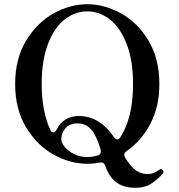

<svg xmlns="http://www.w3.org/2000/svg" viewBox="-20 -764 849 912"><path d="M757 52Q757 56 753 60Q736 82 703.5 105Q671 128 624 128Q567 128 532.5 102Q498 76 480 24Q474 5 454 8Q424 14 395 14Q313 14 234 -30Q155 -74 103.5 -160Q52 -246 52 -365Q52 -484 103.5 -570Q155 -656 234 -700Q313 -744 395 -744Q476 -744 555.5 -700Q635 -656 686 -570Q737 -484 737 -365Q737 -257 694 -175.5Q651 -94 581 -46Q570 -38 570 -29Q570 -23 574 -16Q602 30 627 46.5Q652 63 682 63Q710 63 735 43Q741 39 744 39Q748 39 753 44Q757 47 757 52ZM233 -135Q242 -135 250 -150Q263 -179 290.5 -196Q318 -213 354 -213Q453 -213 522 -112Q529 -102 537 -102Q545 -102 551 -111Q612 -205 612 -365Q612 -476 582 -554Q552 -632 502.5 -671Q453 -710 395 -710Q336 -710 286.5 -671Q237 -632 207.5 -554Q178 -476 178 -365Q178 -236 219 -147Q225 -135 233 -135ZM395 -18Q419 -18 445 -26Q459 -30 459 -44Q459 -50 458 -53Q438 -122 412 -150Q386 -178 348 -178Q311 -178 291 -155Q271 -132 271 -103Q271 -86 288 -65.5Q305 -45 333.5 -31.5Q362 -18 395 -18Z"/></svg>

Font: Shippori Mincho B1 SemiBold
Style: Regular
Weight: 600
Designer: FONTDASU
Foundry: FONTDASU / Google Inc. / but / Adobe
Version: Version 3.110; ttfautohint (v1.8.3)